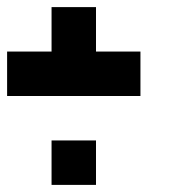

<svg xmlns="http://www.w3.org/2000/svg" viewBox="-20 -395 540 540"><path d="M250 -375V-250H375V-125H0V-250H125V-375ZM250 0V125H125V0Z"/></svg>

Font: Bytesized
Style: Regular
Weight: 400
Monospace: yes
Designer: baltdev
Version: Version 1.000